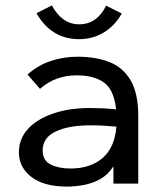

<svg xmlns="http://www.w3.org/2000/svg" viewBox="-20 -680 590 711"><path d="M228 11Q143 11 96.5 -24.5Q50 -60 50 -116Q50 -166 83.5 -202.5Q117 -239 176.5 -259.5Q236 -280 312 -280Q333 -280 358 -279Q383 -278 410 -275Q402 -348 365 -374.5Q328 -401 263 -401Q226 -401 192 -389Q158 -377 128 -351L82 -404Q120 -438 167.5 -454Q215 -470 268 -470Q334 -470 384.5 -450.5Q435 -431 463.5 -383Q492 -335 492 -250V0H400V-64Q380 -33 351.5 -17Q323 -1 290.5 5Q258 11 228 11ZM138 -123Q138 -85 168 -70.5Q198 -56 241 -56Q315 -56 360 -95Q405 -134 411 -211Q360 -216 317 -216Q234 -216 186 -193Q138 -170 138 -123ZM373 -659 431 -630Q405 -584 364 -559.5Q323 -535 273 -535Q170 -535 115 -631L172 -660Q210 -590 273 -590Q339 -590 373 -659Z"/></svg>

Font: Inconsolata SemiExpanded Medium
Style: Regular
Weight: 500
Width: 6
Monospace: yes
Designer: Raph Levien, Cyreal, Brenton Simpson
Foundry: Raph Levien, Cyreal, Google
Version: Version 3.001; ttfautohint (v1.8.2.53-6de2)